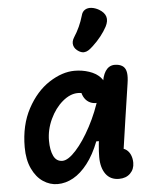

<svg xmlns="http://www.w3.org/2000/svg" viewBox="-57 -881 735 940"><g transform="rotate(-5 310.0 -411.0)"><path d="M43 -182.5Q43 -290.9 86.1 -371Q129.2 -451 193.4 -492.6Q257.6 -534.2 318.3 -534.2Q356 -534.2 389.5 -523Q423.1 -511.9 443.5 -490.6Q464 -469.2 464 -440.5Q464 -411.6 450.2 -389.7Q436.5 -367.8 408.7 -367.8Q389.4 -367.8 373.6 -377.8Q357.8 -387.8 348.8 -406.4Q339.8 -425 339.8 -449.6H402.1V-392.8Q399.2 -395.3 396 -397.4Q380.7 -409.2 363 -416.7Q345.3 -424.2 325.4 -424.2Q287.2 -424.2 249.5 -392.3Q211.9 -360.3 188.1 -309.2Q164.2 -258.1 164.2 -203.9Q164.2 -157.6 178 -128.8Q191.8 -100.1 221.6 -100.1Q249.3 -100.1 288.2 -142.7Q327 -185.2 364 -255Q401 -324.7 423.1 -401.1H468.2L437.2 -180.6H394.6Q369.6 -116.2 336.2 -73.4Q302.9 -30.5 265.4 -9.7Q227.8 11.2 188.2 11.2Q150.5 11.2 117.4 -10.9Q84.3 -32.9 63.7 -76.7Q43 -120.4 43 -182.5ZM402.2 -103Q402.2 -154.2 415.6 -244.6Q429 -335 451.8 -461.8Q452.8 -464.8 453.7 -471.4Q461 -511.9 479.8 -530.8Q498.7 -549.6 528.4 -545.4Q548.9 -542.5 560 -532.1Q571.2 -521.7 574 -501.7Q576.9 -481.8 571.9 -449.8Q555.4 -341.2 545.8 -275.5Q536.1 -209.9 520.2 -100.2L506.8 -135.5Q525.2 -135.5 538.5 -125.4Q551.9 -115.3 558.9 -98.2Q565.9 -81.2 565.9 -60.7Q565.9 -28.9 545.2 -8.5Q524.5 12 489.8 12Q447.5 12 424.8 -19.2Q402.2 -50.4 402.2 -103ZM418.3 -646.8Q441.4 -668.2 459 -690.7Q476.7 -713.1 488.9 -735.8Q503.2 -763.2 497 -784.3Q490.9 -805.4 464.4 -821.2Q446.2 -831.6 427.8 -833.8Q409.5 -836 395.9 -827.7Q382.2 -819.4 377.6 -800.1Q361.5 -744.5 331.2 -698.2Q318 -677.5 322.8 -658.8Q327.6 -640 348.5 -627.6Q361.5 -620.1 372.8 -620.6Q384.1 -621.2 394.4 -627.6Q404.7 -634 418.3 -646.8Z"/></g></svg>

Font: Monaspace Radon Var
Style: Regular
Weight: 400
Designer: Riley Cran and the Lettermatic Team
Version: Version 1.000 (Monaspace Radon Var)